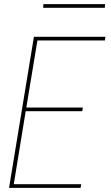

<svg xmlns="http://www.w3.org/2000/svg" viewBox="-20 -914 540 934"><path d="M24 0 145 -735H493L490 -717H162L108 -391H383L380 -373H105L47 -18H375L372 0ZM190 -876 191 -894H491L490 -876Z"/></svg>

Font: Iosevka Term Curly Th Obl
Style: Regular
Weight: 100
Italic angle: -9°
Designer: Belleve Invis
Foundry: Belleve Invis
Version: Version 32.3.0